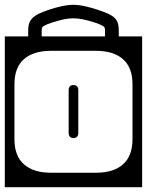

<svg xmlns="http://www.w3.org/2000/svg" viewBox="-40 -757 610 797"><path d="M453 -631V-606H550V20H-20V-606H77V-631Q77 -659 87.8 -674Q98.5 -689 121 -700Q137 -707.5 162.2 -716.2Q187.5 -725 215 -731Q242.5 -737 265 -737Q287.5 -737 315.8 -730.5Q344 -724 369.5 -715.2Q395 -706.5 409 -700Q433 -689 443 -674Q453 -659 453 -631ZM133 -631V-606H396V-631Q396 -644 388.8 -648.2Q381.5 -652.5 371 -657Q361.5 -661 343 -666.8Q324.5 -672.5 303.5 -676.8Q282.5 -681 265 -681Q239 -681 208.2 -672.8Q177.5 -664.5 158 -657Q147.5 -652.5 140.2 -648.2Q133 -644 133 -631ZM171 -546Q99 -546 59.5 -511.5Q20 -477 20 -407V-179Q20 -109.5 59.5 -74.8Q99 -40 171 -40H359Q431 -40 470.5 -74.8Q510 -109.5 510 -179V-407Q510 -477 470.5 -511.5Q431 -546 359 -546ZM285 -206Q285 -184 265 -184Q245 -184 245 -206V-382Q245 -404 265 -404Q285 -404 285 -382Z"/></svg>

Font: Honk Rounded
Style: Regular
Weight: 400
Designer: Noopur Datye & Yesha Goshar
Foundry: Ek Type
Version: Version 1.000